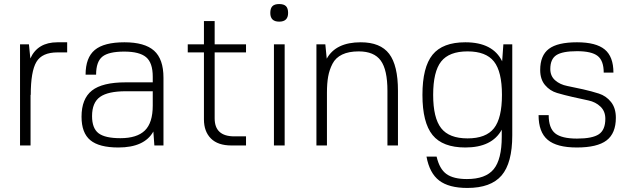

<svg xmlns="http://www.w3.org/2000/svg" viewBox="-20 -719 3114 949"><path d="M132 -250H131V0H79V-500H123L130 -430Q166 -510 264 -510H312V-460H264Q188 -460 160 -413Q132 -366 132 -250Z M738 -69Q694 10 565 10Q470 10 426.5 -26Q383 -62 383 -142Q383 -231 434.5 -271.5Q486 -312 601 -312H735V-340Q735 -409 702 -436.5Q669 -464 594 -464Q517 -464 486 -439Q455 -414 455 -350H403Q403 -434 448.5 -472Q494 -510 595 -510Q695 -510 741.5 -468.5Q788 -427 788 -335V0H743ZM735 -268H602Q514 -268 474.5 -240Q435 -212 435 -145Q435 -85 467 -60.5Q499 -36 575 -36Q657 -36 696 -74Q735 -112 735 -197Z M1041 -134Q1041 -45 1138 -45H1196V0H1124Q1057 0 1022.5 -34.5Q988 -69 988 -129V-460H908V-500H988V-615H1041V-500H1196V-460H1041Z M1387 0H1334V-500H1387ZM1404 -655Q1404 -612 1360 -612Q1316 -612 1316 -655Q1316 -678 1326.5 -688.5Q1337 -699 1360 -699Q1383 -699 1393.5 -688.5Q1404 -678 1404 -655Z M1595 -429Q1640 -510 1763 -510Q1860 -510 1903.5 -453Q1947 -396 1947 -270V0H1895V-270Q1895 -374 1862 -419.5Q1829 -465 1753 -465Q1704 -465 1671.5 -449.5Q1639 -434 1623.5 -404Q1608 -374 1602 -340.5Q1596 -307 1596 -261V0H1544V-500H1588Z M2460 -78Q2412 10 2280 10Q2168 10 2118 -51.5Q2068 -113 2068 -250Q2068 -387 2118 -448.5Q2168 -510 2280 -510Q2416 -510 2462 -416L2468 -500H2512V-50Q2512 87 2459 148.5Q2406 210 2290 210Q2199 210 2151 173.5Q2103 137 2088 55H2138Q2152 116 2186.5 141Q2221 166 2288 166Q2380 166 2420 117.5Q2460 69 2460 -43ZM2121 -250Q2121 -136 2160.5 -85.5Q2200 -35 2291 -35Q2382 -35 2421.5 -85Q2461 -135 2461 -250Q2461 -365 2421.5 -415Q2382 -465 2291 -465Q2200 -465 2160.5 -415Q2121 -365 2121 -250Z M2700 -378Q2700 -343 2724 -322Q2748 -301 2784 -294Q2820 -287 2862 -277.5Q2904 -268 2940 -256.5Q2976 -245 3000 -215Q3024 -185 3024 -137Q3024 -60 2978 -25Q2932 10 2831 10Q2732 10 2687 -28Q2642 -66 2642 -150H2692Q2692 -86 2724 -60Q2756 -34 2832 -34Q2908 -34 2940 -55.5Q2972 -77 2972 -132Q2972 -169 2948 -192Q2924 -215 2888.5 -222.5Q2853 -230 2811 -239.5Q2769 -249 2733.5 -259.5Q2698 -270 2674 -298.5Q2650 -327 2650 -373Q2650 -445 2693 -477.5Q2736 -510 2832 -510Q2926 -510 2969 -474.5Q3012 -439 3012 -360H2964Q2964 -419 2934 -442.5Q2904 -466 2832 -466Q2760 -466 2730 -446.5Q2700 -427 2700 -378Z"/></svg>

Font: Fivo Sans Light
Style: Regular
Weight: 300
Designer: Alexander Slobzheninov
Foundry: Alexander Slobzheninov
Version: 1.0